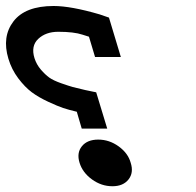

<svg xmlns="http://www.w3.org/2000/svg" viewBox="-42 -612 661 647"><path d="M365.2 -419.9H278.3L257.8 -488.3L236.3 -495.1Q207 -504.9 154.3 -504.9Q112.3 -504.9 86.9 -481Q61.5 -457 74.2 -416Q81.1 -394.5 95.7 -377.4Q110.4 -360.4 124 -350.6Q137.7 -340.8 164.1 -331.5Q190.4 -322.3 203.1 -318.8Q215.8 -315.4 245.1 -308.6Q251 -307.6 273.4 -302.7Q274.4 -302.7 278.3 -301.8Q278.3 -301.8 282.2 -300.8L319.3 -178.7H233.4L216.8 -235.4Q188.5 -242.2 170.9 -248Q153.3 -253.9 120.6 -269Q87.9 -284.2 64.9 -301.3Q42 -318.4 19.5 -348.1Q-2.9 -377.9 -13.7 -414.1Q-36.1 -488.3 3.4 -540Q43 -591.8 138.7 -591.8Q197.3 -591.8 293.9 -563.5Q319.3 -554.7 325.2 -552.7ZM398.4 -63.5Q409.2 -30.3 391.1 -7.3Q373 15.6 336.9 15.6Q299.8 15.6 268.1 -7.3Q236.3 -30.3 226.1 -63.5Q215.8 -96.7 233.9 -119.1Q252 -141.6 289.1 -141.6Q326.2 -141.6 357.9 -118.7Q389.6 -95.7 398.4 -63.5Z"/></svg>

Font: Thabit-Bold-Oblique
Style: Bold Oblique
Weight: 700
Designer: Regenerated by Nadim Shaikli
Foundry: MAK Alagha
Version: 0.01